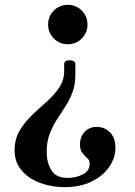

<svg xmlns="http://www.w3.org/2000/svg" viewBox="-20 -505 555 790"><path d="M267 -257Q290 -257 290 -241V-196Q290 -156 278 -124.5Q266 -93 248.5 -66Q231 -39 213.5 -12Q196 15 184 47Q172 79 172 121Q172 163 191 195Q210 227 258 227Q293 227 321 212.5Q349 198 349 168Q349 154 339 145.5Q329 137 319 124.5Q309 112 309 88Q309 59 328 38Q347 17 378 17Q410 17 432.5 39.5Q455 62 455 103Q455 144 429.5 181.5Q404 219 357 242Q310 265 245 265Q193 265 146 248Q99 231 69.5 197Q40 163 40 113Q40 68 60.5 33Q81 -2 111.5 -31Q142 -60 172.5 -87Q203 -114 223.5 -144.5Q244 -175 244 -212V-241Q244 -257 267 -257ZM259 -485Q293 -485 316.5 -461.5Q340 -438 340 -404Q340 -370 316.5 -346.5Q293 -323 259 -323Q225 -323 201.5 -346.5Q178 -370 178 -404Q178 -438 201.5 -461.5Q225 -485 259 -485Z"/></svg>

Font: Zen Old Mincho Black
Style: Regular
Weight: 900
Designer: Yoshimichi Ohira
Foundry: Positype
Version: Version 1.001